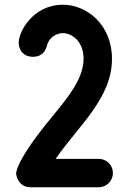

<svg xmlns="http://www.w3.org/2000/svg" viewBox="-20 -781 546 811"><path d="M59 -601C59 -565 83 -541 119 -541C158 -541 172 -566 178 -587C186 -622 217 -641 246 -641C282 -641 333 -608 333 -533C333 -424 223 -324 140 -212C89 -144 53 -84 48 -50C48 -35 61 10 109 10H397C430 10 457 -17 457 -50C457 -83 431 -110 397 -110H215C314 -253 453 -366 453 -533C453 -676 347 -761 246 -761C119 -761 59 -647 59 -601Z"/></svg>

Font: LS
Style: Bold
Weight: 700
Designer: BSozoo
Foundry: BSozoo
Version: Version 001.000